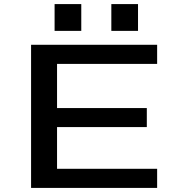

<svg xmlns="http://www.w3.org/2000/svg" viewBox="-20 -919 915 939"><path d="M132 0V-700H748.5V-606.5H259V-390.5H698V-297.5H259V-93.5H748.5V0ZM247 -899H377.5V-768H247ZM524.5 -899H655V-768H524.5Z"/></svg>

Font: Trispace SemiExpanded Medium
Style: Regular
Weight: 500
Width: 6
Designer: Tyler Finck
Foundry: Etcetera Type Company
Version: Version 1.210; ttfautohint (v1.8.3)